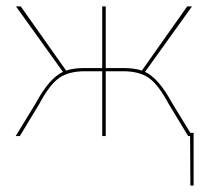

<svg xmlns="http://www.w3.org/2000/svg" viewBox="-20 -426 666 601"><path d="M576 -10H586V155H576L575 0H569L509 -99Q476 -161 446 -182Q416 -203 365 -203H311V0H300V-203H246Q195 -203 165 -182Q135 -161 102 -99L42 0H29L92 -103Q134 -181 177 -201L30 -406H45L187 -205Q210 -213 245 -213H300V-406H311V-213H366Q401 -213 424 -205L566 -406H581L434 -201Q477 -181 519 -103Z"/></svg>

Font: EauTest Hairline
Style: Regular
Weight: 250
Designer: Christian Thalmann (Catharsis Fonts)
Version: Version 0.001;PS 000.001;hotconv 1.0.88;makeotf.lib2.5.64775